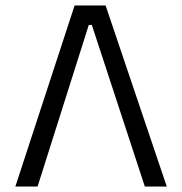

<svg xmlns="http://www.w3.org/2000/svg" viewBox="-20 -680 664 700"><path d="M252 -660H365L588 0H508L301 -631L348 -589H252L317 -631L117 0H36Z"/></svg>

Font: Cairo Play
Style: Regular
Weight: 400
Designer: Mohamed Gaber, Accademia di Belle Arti di Urbino
Foundry: Kief Type Foundry, Accademia di Belle Arti di Urbino
Version: Version 3.119